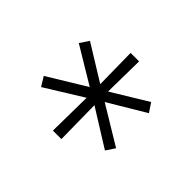

<svg xmlns="http://www.w3.org/2000/svg" viewBox="-88 -830 608 608"><g transform="rotate(45 216.0 -526.0)"><path d="M197 -352 199 -501 73 -423 54 -454 182 -532 59 -606 79 -636 199 -562 197 -700H235L233 -563L353 -636L373 -606L249 -532L378 -454L358 -424L233 -502L235 -352Z"/></g></svg>

Font: Red Hat Display
Style: Regular
Weight: 300
Designer: Pentagram, MCKL
Foundry: Pentagram, MCKL
Version: Version 1.023